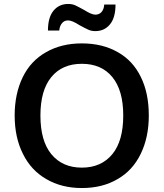

<svg xmlns="http://www.w3.org/2000/svg" viewBox="-20 -940 826 969"><path d="M393 9Q291 9 214 -36Q137 -80 96 -163Q54 -246 54 -357Q54 -467 95 -551Q135 -633 213 -677Q290 -721 393 -721Q497 -721 574 -677Q651 -634 691 -551Q731 -470 731 -357Q731 -247 690 -163Q649 -79 573 -36Q497 9 393 9ZM393 -94Q491 -94 547 -162Q602 -229 602 -357Q602 -484 547 -551Q492 -618 393 -618Q294 -618 239 -551Q184 -484 184 -357Q184 -229 239 -162Q295 -94 393 -94ZM222 -786Q222 -852 250 -886Q278 -920 324 -920Q345 -920 360 -913Q368 -909 379 -903.5Q390 -898 404 -890Q442 -866 461 -866Q481 -866 493 -880Q505 -895 506 -917H563Q563 -851 535 -817Q507 -783 461 -783Q441 -783 426 -790Q418 -794 406.5 -799.5Q395 -805 381 -813Q344 -837 324 -837Q304 -837 293 -823Q281 -809 279 -786Z"/></svg>

Font: PRinguin Sans
Style: Bold
Weight: 700
Designer: Vernon Adams
Foundry: Vernon Adams
Version: ""